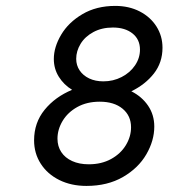

<svg xmlns="http://www.w3.org/2000/svg" viewBox="-20 -610 640 641"><path d="M522.5 -450.7Q522.5 -401.4 493.9 -364.7Q465.3 -328.1 418.5 -305.2Q453.6 -287.6 474.4 -257.1Q495.1 -226.6 495.1 -187.5Q495.1 -140.6 468.5 -94.7Q441.9 -48.8 390.4 -19Q338.9 10.7 268.6 10.7Q217.8 10.7 178 -9Q138.2 -28.8 116 -63.5Q93.8 -98.1 93.8 -141.6Q93.8 -200.2 128.9 -243.4Q164.1 -286.6 220.7 -310.1Q192.9 -327.1 176.3 -353.8Q159.7 -380.4 159.7 -413.1Q159.7 -452.6 184.1 -493.9Q208.5 -535.2 255.1 -562.7Q301.8 -590.3 364.7 -590.3Q410.6 -590.3 446.5 -571.8Q482.4 -553.2 502.4 -521.5Q522.5 -489.7 522.5 -450.7ZM234.4 -413.6Q234.4 -392.1 245.8 -375Q257.3 -357.9 277.8 -348.1Q298.3 -338.4 325.2 -338.4Q357.9 -338.4 386 -352.8Q414.1 -367.2 430.7 -391.6Q447.3 -416 447.3 -444.3Q447.3 -478.5 422.4 -498.3Q397.5 -518.1 356.9 -518.1Q319.8 -518.1 291.7 -502.9Q263.7 -487.8 249 -463.6Q234.4 -439.5 234.4 -413.6ZM171.9 -147Q171.9 -121.6 184.6 -102.3Q197.3 -83 220.9 -72.3Q244.6 -61.5 276.4 -61.5Q318.8 -61.5 350.8 -79.1Q382.8 -96.7 400.1 -125.2Q417.5 -153.8 417.5 -185.1Q417.5 -223.6 389.2 -247.1Q360.8 -270.5 313 -270.5Q270 -270.5 238 -252.7Q206.1 -234.9 189 -206.3Q171.9 -177.7 171.9 -147Z"/></svg>

Font: Courier Prime
Style: Italic
Weight: 400
Italic angle: -10°
Designer: Alan Dague-Greene
Foundry: Quote-Unquote Apps
Version: Version 3.018